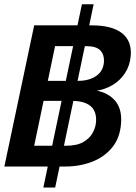

<svg xmlns="http://www.w3.org/2000/svg" viewBox="-21 -791 625 880"><path d="M-1 -27.8 135.7 -674.8H398.9Q492.7 -674.8 538.3 -638.9Q584 -603 578.1 -534.2Q574.2 -489.7 551.8 -455.6Q529.3 -421.4 493.9 -400.6Q458.5 -379.9 416.5 -374.5L418 -376.5Q476.6 -365.7 507.8 -327.9Q539.1 -290 533.7 -224.1Q528.8 -158.2 492.7 -114.5Q456.5 -70.8 400.4 -49.3Q344.2 -27.8 277.8 -27.8ZM135.7 -123H280.8Q332 -123 361.8 -140.6Q391.6 -158.2 405 -184.3Q418.5 -210.4 419.4 -236.3Q420.9 -265.1 409.7 -285.9Q398.4 -306.6 373.3 -317.6Q348.1 -328.6 307.1 -328.6H178.7ZM177.7 68.4 354.5 -771.5H408.2L231.9 68.4ZM198.2 -420.4H336.4Q388.2 -420.4 420.9 -443.6Q453.6 -466.8 455.6 -509.8Q457 -541 438.5 -560.3Q419.9 -579.6 372.6 -579.6H231.4Z"/></svg>

Font: Schibsted Grotesk SemiBold
Style: Italic
Weight: 600
Italic angle: -12°
Designer: Bakken & Baeck AS, Henrik Kongsvoll
Foundry: Schibsted ASA
Version: Version 1.100;gftools[0.9.25]